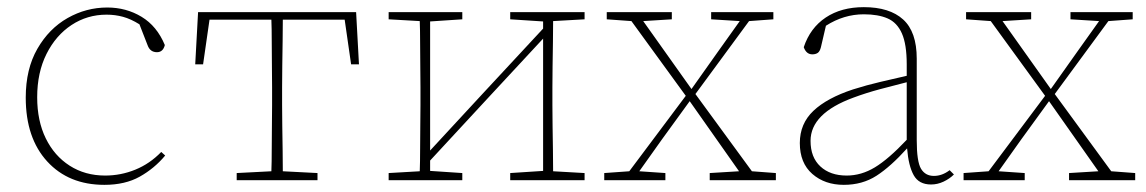

<svg xmlns="http://www.w3.org/2000/svg" viewBox="-20 -504 3205 537"><path d="M272 13Q172 13 112 -52.5Q52 -118 52 -231Q52 -311 84.5 -367.5Q117 -424 169 -453.5Q221 -483 280 -483Q333 -483 376 -457Q419 -431 441 -378Q436 -358 419 -358Q400 -358 393 -377L370 -436Q346 -451 324 -457Q302 -463 278 -463Q224 -463 180 -434Q136 -405 110 -353Q84 -301 84 -232Q84 -166 108 -117Q132 -68 175 -40.5Q218 -13 274 -13Q318 -13 358.5 -29.5Q399 -46 431 -79L442 -69Q412 -33 371 -10Q330 13 272 13Z M526 -324 534 -470H976L984 -324H962L944 -449H771Q771 -424 770.5 -390Q770 -356 769.5 -321.5Q769 -287 769 -260V-210Q769 -184 769.5 -151Q770 -118 770.5 -84.5Q771 -51 771 -25L868 -20V0H642V-20L739 -25Q740 -51 740 -84.5Q740 -118 740.5 -151Q741 -184 741 -210V-260Q741 -287 740.5 -321.5Q740 -356 740 -390Q740 -424 739 -449H566L548 -324Z M1407 -450V-470H1615V-450L1527 -445Q1527 -419 1526.5 -386Q1526 -353 1525.5 -319.5Q1525 -286 1525 -260V-210Q1525 -184 1525.5 -151Q1526 -118 1526.5 -84.5Q1527 -51 1527 -25L1615 -20V0H1407V-20L1499 -26V-396L1344 -229L1183 -55V-26L1273 -20V0H1067V-20L1154 -25Q1155 -51 1155 -84.5Q1155 -118 1155.5 -151Q1156 -184 1156 -210V-260Q1156 -286 1155.5 -319.5Q1155 -353 1155 -386Q1155 -419 1154 -445L1067 -450V-470H1273V-450L1183 -444V-83L1330 -242L1499 -424V-444Z M1969 -450V-470H2143V-450L2075 -445L1925 -241L2083 -25L2150 -20V0H1965V-20L2047 -25L1909 -221L1832 -115L1768 -25L1841 -20V0H1670V-20L1740 -25L1898 -236L1746 -445L1677 -450V-470H1859V-450L1779 -445L1914 -255L1987 -358L2049 -445Z M2584 12Q2550 12 2535.5 -14Q2521 -40 2517 -89Q2471 -38 2431.5 -12.5Q2392 13 2340 13Q2287 13 2252 -17.5Q2217 -48 2217 -104Q2217 -158 2255 -194Q2293 -230 2366 -254Q2404 -266 2442.5 -275Q2481 -284 2516 -292V-324Q2516 -380 2502.5 -410.5Q2489 -441 2462.5 -452.5Q2436 -464 2396 -464Q2340 -464 2290 -432L2276 -372Q2273 -360 2267 -356Q2261 -352 2252 -352Q2235 -352 2228 -372Q2246 -426 2289.5 -455Q2333 -484 2396 -484Q2468 -484 2506 -449.5Q2544 -415 2544 -340V-112Q2544 -52 2556 -32Q2568 -12 2592 -12Q2615 -12 2636 -28L2648 -16Q2636 -4 2619 4Q2602 12 2584 12ZM2247 -110Q2247 -64 2274.5 -38.5Q2302 -13 2348 -13Q2389 -13 2427 -36Q2465 -59 2516 -113V-274Q2480 -265 2441 -254.5Q2402 -244 2367 -231Q2247 -187 2247 -110Z M2974 -450V-470H3148V-450L3080 -445L2930 -241L3088 -25L3155 -20V0H2970V-20L3052 -25L2914 -221L2837 -115L2773 -25L2846 -20V0H2675V-20L2745 -25L2903 -236L2751 -445L2682 -450V-470H2864V-450L2784 -445L2919 -255L2992 -358L3054 -445Z"/></svg>

Font: Source Serif 4 ExtraLight
Style: Regular
Weight: 200
Designer: Frank Grießhammer
Foundry: Adobe
Version: Version 4.005;hotconv 1.1.0;makeotfexe 2.6.0